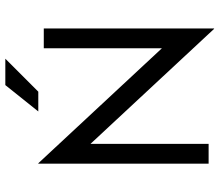

<svg xmlns="http://www.w3.org/2000/svg" viewBox="-72 -739 832 728"><g transform="rotate(-90 344.0 -375.0)"><path d="M598.6 20.8 162.5 -447.9V0H87.5V-645.8H88.9L525 -177.1V-625H600V20.8ZM285.4 -645.8 385.4 -770.8H485.4L360.4 -645.8Z"/></g></svg>

Font: Afacad Flux
Style: Regular
Weight: 400
Designer: Kristian Moeller
Foundry: Dicotype
Version: Version 1.100